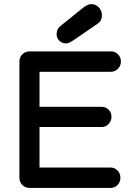

<svg xmlns="http://www.w3.org/2000/svg" viewBox="-20 -922 633 942"><path d="M304.2 -709Q284.2 -709 271 -722.2Q257.8 -735.4 257.8 -753.9Q257.8 -779.3 275.9 -793.9L386.2 -882.8Q410.2 -901.9 426.8 -901.9Q449.2 -901.9 464.6 -886Q480 -870.1 480 -847.2Q480 -820.3 460.9 -807.1L339.8 -724.1Q317.4 -709 304.2 -709ZM125 0Q104 0 89.6 -14.4Q75.2 -28.8 75.2 -49.8V-620.1Q75.2 -641.1 89.6 -655.5Q104 -669.9 125 -669.9H523.9Q544.9 -669.9 559.1 -655.5Q573.2 -641.1 573.2 -620.1Q573.2 -599.6 558.8 -584.7Q544.4 -569.8 523.9 -569.8H173.8V-397.9H478Q499 -397.9 512.9 -384Q526.9 -370.1 526.9 -349.1Q526.9 -328.1 512.7 -313.5Q498.5 -298.8 478 -298.8H173.8V-100.1H522Q542.5 -100.1 556.6 -85.4Q570.8 -70.8 570.8 -49.8Q570.8 -28.8 556.9 -14.4Q543 0 522 0Z"/></svg>

Font: Comic Neue
Style: Bold
Weight: 700
Designer: Craig Rozynski
Foundry: Craig Rozynski
Version: Version 2.003;hotconv 1.0.109;makeotfexe 2.5.65596